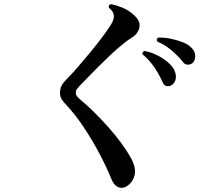

<svg xmlns="http://www.w3.org/2000/svg" viewBox="-20 -833 1040 919"><path d="M584 60Q564 71 545 62.5Q526 54 514 26Q488 -38 453.5 -102.5Q419 -167 379.5 -226Q340 -285 298 -330Q283 -345 275 -358Q267 -371 267 -389Q268 -411 275.5 -424.5Q283 -438 299 -454Q323 -478 352.5 -512Q382 -546 412.5 -583Q443 -620 468.5 -654Q494 -688 510 -713Q528 -742 524.5 -761.5Q521 -781 501 -796Q498 -811 512 -813Q534 -809 564.5 -797Q595 -785 620 -762Q644 -741 647.5 -720Q651 -699 638 -679Q628 -663 611 -653Q594 -643 571 -624Q543 -602 512.5 -573.5Q482 -545 452.5 -515.5Q423 -486 399 -461Q375 -436 360 -421Q353 -413 348 -406.5Q343 -400 343 -389Q343 -379 349 -371.5Q355 -364 367 -354Q395 -331 429 -297.5Q463 -264 497.5 -225.5Q532 -187 560.5 -148Q589 -109 607 -76Q633 -29 624 6.5Q615 42 584 60ZM797 -423Q770 -413 758 -440Q742 -477 717.5 -512.5Q693 -548 662 -573Q661 -579 664 -583.5Q667 -588 672 -589Q701 -584 730.5 -569.5Q760 -555 783 -535.5Q806 -516 815 -496Q826 -470 820 -450.5Q814 -431 797 -423ZM900 -530Q890 -523 877.5 -523.5Q865 -524 856 -536Q831 -567 800 -593Q769 -619 733 -634Q726 -648 738 -653Q765 -654 795.5 -648Q826 -642 853 -631.5Q880 -621 896 -605Q915 -586 914.5 -563.5Q914 -541 900 -530Z"/></svg>

Font: Zen Old Mincho Black
Style: Regular
Weight: 900
Designer: Yoshimichi Ohira
Foundry: Positype
Version: Version 1.001